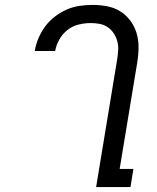

<svg xmlns="http://www.w3.org/2000/svg" viewBox="-20 -763 640 783"><path d="M372 0 458 -522Q461 -541 462 -560Q463 -579 458 -596Q453 -613 443.5 -627.5Q434 -642 419.5 -652Q405 -662 387 -665.5Q369 -669 350 -669Q326 -669 301 -663Q276 -657 255.5 -641Q235 -625 222 -602Q209 -579 205 -555H122V-556Q126 -582 137 -607.5Q148 -633 164.5 -655.5Q181 -678 204 -695.5Q227 -713 252 -724Q277 -735 304 -739Q331 -743 357 -743Q387 -743 416.5 -737.5Q446 -732 470 -717Q494 -702 511 -679.5Q528 -657 536.5 -629.5Q545 -602 545 -571.5Q545 -541 540 -510L468 -74H524L512 0Z"/></svg>

Font: Iosevka Extended
Style: Italic
Weight: 400
Width: 7
Italic angle: -9°
Monospace: yes
Designer: Belleve Invis
Foundry: Belleve Invis
Version: Version 32.5.0; ttfautohint (v1.8.4)